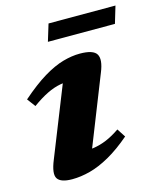

<svg xmlns="http://www.w3.org/2000/svg" viewBox="-105 -750 708 841"><g transform="rotate(-15 249.0 -330.0)"><path d="M62.5 -91 206.5 -452.5 241 -406Q206.5 -407.5 176.2 -402Q146 -396.5 114.8 -381.2Q83.5 -366 45.5 -338.5L17.5 -376Q77.5 -428.5 126 -457.8Q174.5 -487 215.2 -498.5Q256 -510 292 -510Q353.5 -510 368 -485Q382.5 -460 360.5 -406L216.5 -42.5L176.5 -93Q212.5 -90.5 243.2 -95Q274 -99.5 303.8 -112Q333.5 -124.5 365.5 -146.5L390.5 -108Q338 -63 290.5 -36.2Q243 -9.5 200.5 1.8Q158 13 119 13Q67.5 13 52.8 -9.2Q38 -31.5 62.5 -91ZM171 -596 194.5 -673H498L475 -596Z"/></g></svg>

Font: Newsreader 9pt
Style: Bold Italic
Weight: 700
Italic angle: -17°
Designer: Hugues Gentile
Foundry: Production Type
Version: Version 1.003